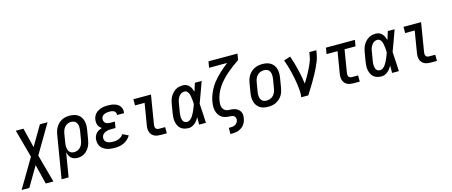

<svg xmlns="http://www.w3.org/2000/svg" viewBox="-101 -1461 5654 2403"><g transform="rotate(-15 2726.0 -260.0)"><path d="M-48 215 173 -158 74 -520H173L236 -265L386 -520H485L265 -147L364 215H265L202 -40L52 215Z M470 215 562 -341Q566 -365 574 -389Q582 -413 595.5 -435.5Q609 -458 629 -476.5Q649 -495 672 -507Q695 -519 720 -523.5Q745 -528 770 -528Q799 -528 827 -522Q855 -516 877.5 -501Q900 -486 915.5 -463.5Q931 -441 938 -414Q945 -387 944.5 -358Q944 -329 939 -299L919 -179Q916 -157 909 -134Q902 -111 891 -90Q880 -69 863.5 -50Q847 -31 826.5 -17.5Q806 -4 783 2Q760 8 737 8Q713 8 690.5 1.5Q668 -5 652 -20.5Q636 -36 626.5 -56Q617 -76 613 -99L561 215ZM713 -72Q735 -72 757 -81.5Q779 -91 795 -109Q811 -127 819 -149Q827 -171 831 -193L851 -313Q853 -329 854 -345Q855 -361 852.5 -376Q850 -391 843.5 -405Q837 -419 826 -429Q815 -439 800 -443.5Q785 -448 769 -448Q769 -448 769 -448Q769 -448 769 -448Q747 -448 724.5 -438.5Q702 -429 686.5 -411Q671 -393 663 -371.5Q655 -350 651 -328L633 -218Q630 -201 629 -184Q628 -167 630 -151Q632 -135 637.5 -120Q643 -105 654 -93.5Q665 -82 680.5 -77Q696 -72 713 -72Z M1217 8Q1190 8 1163.5 5Q1137 2 1112.5 -7Q1088 -16 1067.5 -30.5Q1047 -45 1034 -66.5Q1021 -88 1017 -114.5Q1013 -141 1017 -168Q1021 -186 1029.5 -204.5Q1038 -223 1053 -237Q1068 -251 1086.5 -260Q1105 -269 1123 -275Q1108 -284 1096 -297Q1084 -310 1077.5 -327Q1071 -344 1070 -362.5Q1069 -381 1072 -401Q1075 -421 1084.5 -440.5Q1094 -460 1109.5 -475.5Q1125 -491 1144.5 -501.5Q1164 -512 1184.5 -518Q1205 -524 1225.5 -526Q1246 -528 1266 -528Q1289 -528 1311 -525.5Q1333 -523 1353.5 -516.5Q1374 -510 1392 -499Q1410 -488 1422 -471Q1434 -454 1439 -432.5Q1444 -411 1440 -388Q1440 -387 1439.5 -385Q1439 -383 1439 -382H1349Q1349 -382 1349 -383Q1349 -384 1349 -385Q1352 -401 1345 -414.5Q1338 -428 1325.5 -435.5Q1313 -443 1297.5 -445.5Q1282 -448 1266 -448Q1255 -448 1244.5 -447Q1234 -446 1223 -443.5Q1212 -441 1201.5 -436.5Q1191 -432 1182 -424.5Q1173 -417 1167.5 -407Q1162 -397 1161 -386Q1158 -369 1163 -353Q1168 -337 1181 -327Q1194 -317 1211 -313.5Q1228 -310 1245 -310H1301L1288 -230H1232Q1219 -230 1206.5 -229Q1194 -228 1181 -225Q1168 -222 1155.5 -216.5Q1143 -211 1132.5 -202.5Q1122 -194 1115.5 -182Q1109 -170 1107 -157Q1103 -136 1111.5 -117.5Q1120 -99 1137 -89Q1154 -79 1174.5 -75.5Q1195 -72 1217 -72Q1235 -72 1253.5 -74.5Q1272 -77 1290 -84.5Q1308 -92 1324 -104.5Q1340 -117 1350 -134L1424 -98Q1409 -71 1385 -49.5Q1361 -28 1333 -15Q1305 -2 1275.5 3Q1246 8 1217 8Z M1810 0Q1788 0 1767 -3.5Q1746 -7 1728 -16.5Q1710 -26 1697 -42Q1684 -58 1678 -77Q1672 -96 1671.5 -118Q1671 -140 1675 -161L1721 -440H1597V-520H1825L1764 -148Q1762 -135 1762.5 -122.5Q1763 -110 1769 -100Q1775 -90 1786 -85Q1797 -80 1810 -80H1891V0Z M2175 8Q2147 8 2120.5 1Q2094 -6 2074 -22Q2054 -38 2042 -61.5Q2030 -85 2024.5 -111Q2019 -137 2020.5 -165Q2022 -193 2026 -221L2046 -341Q2050 -364 2057 -387.5Q2064 -411 2076.5 -432.5Q2089 -454 2106.5 -473Q2124 -492 2145.5 -505Q2167 -518 2191 -523Q2215 -528 2239 -528Q2263 -528 2284 -519Q2305 -510 2320 -493.5Q2335 -477 2344.5 -456Q2354 -435 2360 -413Q2369 -440 2377 -466.5Q2385 -493 2394 -520H2482Q2457 -453 2433.5 -385.5Q2410 -318 2384 -251Q2389 -188 2391.5 -125.5Q2394 -63 2398 0H2310Q2310 -23 2310.5 -46.5Q2311 -70 2311 -94Q2300 -75 2286 -57Q2272 -39 2254.5 -24Q2237 -9 2216 -0.5Q2195 8 2175 8ZM2175 -72Q2194 -72 2212 -85Q2230 -98 2242.5 -115.5Q2255 -133 2264.5 -151.5Q2274 -170 2282.5 -189Q2291 -208 2298 -227Q2305 -246 2312 -265Q2312 -284 2310.5 -302Q2309 -320 2307 -338Q2305 -356 2301.5 -374Q2298 -392 2291 -408Q2284 -424 2271 -436Q2258 -448 2239 -448Q2225 -448 2211 -443.5Q2197 -439 2185.5 -429.5Q2174 -420 2165 -407.5Q2156 -395 2150 -382Q2144 -369 2140.5 -355Q2137 -341 2135 -327L2115 -207Q2113 -193 2111.5 -178Q2110 -163 2111 -148.5Q2112 -134 2115.5 -120.5Q2119 -107 2126.5 -95.5Q2134 -84 2147 -78Q2160 -72 2175 -72Z M2658 215V135H2684Q2699 135 2715 132Q2731 129 2745 120Q2759 111 2768 97Q2777 83 2780 68Q2782 53 2778.5 39Q2775 25 2765 16Q2755 7 2741 3.5Q2727 0 2713 0Q2683 -1 2655 -6.5Q2627 -12 2604.5 -27.5Q2582 -43 2567 -66Q2552 -89 2545 -116Q2538 -143 2538.5 -172Q2539 -201 2544 -230Q2544 -231 2544 -231.5Q2544 -232 2544 -232Q2555 -295 2582.5 -355.5Q2610 -416 2652 -469Q2694 -522 2744.5 -568Q2795 -614 2848 -655H2614L2628 -735H3003L2990 -655Q2950 -628 2910.5 -598.5Q2871 -569 2834 -537Q2797 -505 2763.5 -469Q2730 -433 2703 -393Q2676 -353 2658 -308.5Q2640 -264 2633 -219Q2630 -200 2629.5 -180.5Q2629 -161 2634 -143.5Q2639 -126 2650 -112Q2661 -98 2677 -90Q2693 -82 2712 -81Q2731 -80 2750 -79Q2769 -78 2787 -73Q2805 -68 2820.5 -59Q2836 -50 2848 -36.5Q2860 -23 2866.5 -6.5Q2873 10 2873.5 29Q2874 48 2870 68Q2867 88 2859.5 108.5Q2852 129 2838.5 147Q2825 165 2806.5 178.5Q2788 192 2767.5 200.5Q2747 209 2726 212Q2705 215 2684 215Z M3205 8Q3175 8 3147 2Q3119 -4 3096.5 -19Q3074 -34 3058.5 -56.5Q3043 -79 3036 -106Q3029 -133 3029 -162Q3029 -191 3034 -221L3054 -341Q3058 -365 3066.5 -390Q3075 -415 3089.5 -437.5Q3104 -460 3124.5 -478Q3145 -496 3169 -507.5Q3193 -519 3218.5 -523.5Q3244 -528 3269 -528Q3298 -528 3326 -522Q3354 -516 3377 -501Q3400 -486 3415.5 -463.5Q3431 -441 3438 -414Q3445 -387 3444.5 -358Q3444 -329 3439 -299L3419 -179Q3415 -155 3407 -130Q3399 -105 3384.5 -82.5Q3370 -60 3349 -42Q3328 -24 3304.5 -12.5Q3281 -1 3255.5 3.5Q3230 8 3205 8ZM3206 -72Q3228 -72 3251.5 -80.5Q3275 -89 3292 -107Q3309 -125 3318 -147.5Q3327 -170 3331 -193L3351 -313Q3353 -329 3354 -345Q3355 -361 3352.5 -376.5Q3350 -392 3343.5 -406Q3337 -420 3325.5 -430Q3314 -440 3299 -444Q3284 -448 3268 -448Q3245 -448 3222 -439.5Q3199 -431 3182 -413Q3165 -395 3156 -372.5Q3147 -350 3143 -327L3123 -207Q3120 -191 3119.5 -175Q3119 -159 3121.5 -143.5Q3124 -128 3130.5 -114Q3137 -100 3148 -90Q3159 -80 3174.5 -76Q3190 -72 3206 -72Z M3633 0Q3640 -44 3636.5 -87.5Q3633 -131 3627 -173Q3621 -215 3612.5 -256.5Q3604 -298 3594 -339Q3584 -380 3572 -420.5Q3560 -461 3545 -500L3630 -528Q3646 -484 3659.5 -438Q3673 -392 3684 -345Q3695 -298 3704.5 -250.5Q3714 -203 3720 -154Q3736 -179 3751 -204.5Q3766 -230 3780 -255.5Q3794 -281 3807.5 -307Q3821 -333 3832.5 -359.5Q3844 -386 3854 -413Q3864 -440 3868 -468L3877 -520H3968L3959 -468Q3952 -427 3936 -386Q3920 -345 3901 -305.5Q3882 -266 3861 -227.5Q3840 -189 3817.5 -151Q3795 -113 3771.5 -75Q3748 -37 3724 0Z M4310 0Q4288 0 4267 -3.5Q4246 -7 4228 -16.5Q4210 -26 4197 -42Q4184 -58 4178 -77Q4172 -96 4171.5 -118Q4171 -140 4175 -161L4221 -440H4079L4092 -520H4468L4454 -440H4312L4264 -148Q4262 -135 4262.5 -122.5Q4263 -110 4269 -100Q4275 -90 4286 -85Q4297 -80 4310 -80H4391V0Z M4675 8Q4647 8 4620.5 1Q4594 -6 4574 -22Q4554 -38 4542 -61.5Q4530 -85 4524.5 -111Q4519 -137 4520.5 -165Q4522 -193 4526 -221L4546 -341Q4550 -364 4557 -387.5Q4564 -411 4576.5 -432.5Q4589 -454 4606.5 -473Q4624 -492 4645.5 -505Q4667 -518 4691 -523Q4715 -528 4739 -528Q4763 -528 4784 -519Q4805 -510 4820 -493.5Q4835 -477 4844.5 -456Q4854 -435 4860 -413Q4869 -440 4877 -466.5Q4885 -493 4894 -520H4982Q4957 -453 4933.5 -385.5Q4910 -318 4884 -251Q4889 -188 4891.5 -125.5Q4894 -63 4898 0H4810Q4810 -23 4810.5 -46.5Q4811 -70 4811 -94Q4800 -75 4786 -57Q4772 -39 4754.5 -24Q4737 -9 4716 -0.5Q4695 8 4675 8ZM4675 -72Q4694 -72 4712 -85Q4730 -98 4742.5 -115.5Q4755 -133 4764.5 -151.5Q4774 -170 4782.5 -189Q4791 -208 4798 -227Q4805 -246 4812 -265Q4812 -284 4810.5 -302Q4809 -320 4807 -338Q4805 -356 4801.5 -374Q4798 -392 4791 -408Q4784 -424 4771 -436Q4758 -448 4739 -448Q4725 -448 4711 -443.5Q4697 -439 4685.5 -429.5Q4674 -420 4665 -407.5Q4656 -395 4650 -382Q4644 -369 4640.5 -355Q4637 -341 4635 -327L4615 -207Q4613 -193 4611.5 -178Q4610 -163 4611 -148.5Q4612 -134 4615.5 -120.5Q4619 -107 4626.5 -95.5Q4634 -84 4647 -78Q4660 -72 4675 -72Z M5310 0Q5288 0 5267 -3.5Q5246 -7 5228 -16.5Q5210 -26 5197 -42Q5184 -58 5178 -77Q5172 -96 5171.5 -118Q5171 -140 5175 -161L5221 -440H5097V-520H5325L5264 -148Q5262 -135 5262.5 -122.5Q5263 -110 5269 -100Q5275 -90 5286 -85Q5297 -80 5310 -80H5391V0Z"/></g></svg>

Font: Iosevka SS04 Medium
Style: Italic
Weight: 500
Italic angle: -9°
Monospace: yes
Designer: Belleve Invis
Foundry: Belleve Invis
Version: Version 19.0.0; ttfautohint (v1.8.4)